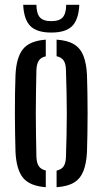

<svg xmlns="http://www.w3.org/2000/svg" viewBox="-20 -772 426 799"><path d="M44.5 -140Q43.5 -174.5 42.8 -215.2Q42 -256 42 -299Q42 -342 42.5 -383.2Q43 -424.5 44.5 -460Q48 -533.5 75.8 -567.8Q103.5 -602 170.5 -607V-537.5Q150.5 -533.5 141.5 -519.8Q132.5 -506 131.5 -480Q130.5 -431.5 129.8 -387.2Q129 -343 129 -300Q129 -257 129.8 -212.8Q130.5 -168.5 131.5 -120Q132.5 -94 141.5 -80.5Q150.5 -67 170.5 -62.5V7Q103.5 2 75.8 -32.2Q48 -66.5 44.5 -140ZM215.5 7V-62Q236 -66.5 245 -80.2Q254 -94 254.5 -120Q256 -169 257 -213Q258 -257 258 -300Q258 -343 257 -387.2Q256 -431.5 254.5 -480Q254 -506.5 245 -520Q236 -533.5 215.5 -538V-607Q261 -604 287.8 -587.8Q314.5 -571.5 327 -540.2Q339.5 -509 342 -460Q343 -425.5 343.8 -384.5Q344.5 -343.5 344.5 -300.8Q344.5 -258 343.8 -216.8Q343 -175.5 342 -140Q339.5 -91.5 327 -60Q314.5 -28.5 287.8 -12.2Q261 4 215.5 7ZM193.5 -636.5Q134 -636.5 106.8 -663.2Q79.5 -690 76.5 -752H131.5Q132 -715.5 146 -699.8Q160 -684 193.5 -684Q227 -684 241 -699.8Q255 -715.5 255.5 -752H310Q307 -690 280 -663.2Q253 -636.5 193.5 -636.5Z"/></svg>

Font: Big Shoulders Stencil Display Thin SemiBold
Style: Regular
Weight: 600
Version: Version 2.001